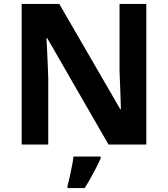

<svg xmlns="http://www.w3.org/2000/svg" viewBox="-20 -734 853 975"><path d="M723 0H531L220 -540H216Q218 -506 219.5 -472Q221 -438 222.5 -404Q224 -370 225 -336V0H90V-714H281L591 -179H594Q593 -212 592 -245Q591 -278 589.5 -310.5Q588 -343 587 -376V-714H723ZM491 71Q481 93 468.5 117.5Q456 142 441.5 168Q427 194 410 221H323V208Q329 188 334.5 162Q340 136 345.5 109Q351 82 353 61H491Z"/></svg>

Font: Noto Sans Gurmukhi
Style: Regular
Weight: 400
Designer: Jelle Bosma - Monotype Design Team
Foundry: Monotype Imaging Inc.
Version: Version 2.003